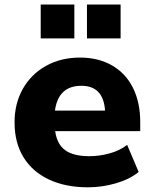

<svg xmlns="http://www.w3.org/2000/svg" viewBox="-20 -799 662 831"><path d="M43 -269.5Q43 -350.6 78.6 -414.1Q114.3 -477.5 178.7 -513.7Q243.2 -549.8 326.2 -549.8Q406.2 -549.8 465.3 -515.6Q524.4 -481.4 555.7 -418.5Q586.9 -355.5 586.9 -271.5V-231.4H218.8Q226.6 -174.8 262.2 -148.9Q297.9 -123 366.2 -123Q411.1 -123 455.1 -135.3Q499 -147.5 530.3 -171.9L580.1 -54.7Q542 -23.4 482.4 -5.9Q422.9 11.7 360.4 11.7Q263.7 11.7 191.9 -22Q120.1 -55.7 81.5 -118.7Q43 -181.6 43 -269.5ZM434.6 -320.3Q427.7 -427.7 332 -427.7Q232.4 -427.7 217.8 -320.3ZM356.4 -779.3H502V-632.8H356.4ZM156.2 -779.3H301.8V-632.8H156.2Z"/></svg>

Font: Min Sans Black
Style: Regular
Weight: 900
Designer: Jinseong-Kim, NotoSansCJK, Nunito
Foundry: Jinseong-Kim
Version: Version 1.000